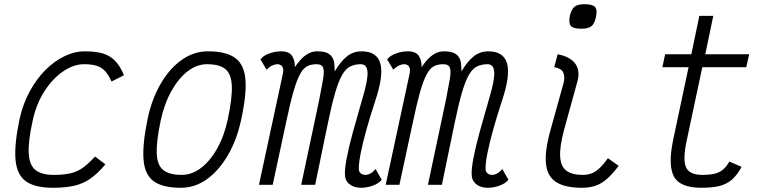

<svg xmlns="http://www.w3.org/2000/svg" viewBox="-20 -875 3640 909"><path d="M430 -134 479 -97Q443 -54 409 -30Q375 -6 333 4Q291 14 230 14Q146 14 103 -16.5Q60 -47 53.5 -118.5Q47 -190 73 -313Q89 -384 120.5 -442Q152 -500 194 -542.5Q236 -585 284.5 -608.5Q333 -632 382 -632Q434 -632 468 -621.5Q502 -611 525.5 -586.5Q549 -562 567 -519L508 -489Q494 -521 477 -539Q460 -557 436.5 -564Q413 -571 378 -571Q329 -571 279.5 -537.5Q230 -504 191 -444Q152 -384 135 -305Q113 -206 116 -149.5Q119 -93 148 -70Q177 -47 234 -47Q282 -47 314 -54.5Q346 -62 372.5 -81Q399 -100 430 -134Z M836 14Q750 14 707.5 -17Q665 -48 659.5 -120Q654 -192 679 -313Q699 -407 741 -479Q783 -551 840.5 -591.5Q898 -632 964 -632Q1050 -632 1093 -601Q1136 -570 1142 -498.5Q1148 -427 1121 -305Q1101 -212 1058.5 -139.5Q1016 -67 959.5 -26.5Q903 14 836 14ZM840 -47Q889 -47 932.5 -80.5Q976 -114 1009.5 -174.5Q1043 -235 1059 -313Q1080 -412 1077.5 -468.5Q1075 -525 1047 -548Q1019 -571 960 -571Q912 -571 868.5 -537.5Q825 -504 791.5 -444Q758 -384 741 -305Q720 -206 722 -149.5Q724 -93 753 -70Q782 -47 840 -47Z M1689 14Q1655 14 1634 -3.5Q1613 -21 1613 -50Q1612 -78 1622 -129.5Q1632 -181 1651 -250.5Q1670 -320 1694 -402Q1722 -494 1720 -532.5Q1718 -571 1688 -571Q1660 -571 1638.5 -560.5Q1617 -550 1600 -520.5Q1583 -491 1567 -436.5Q1551 -382 1533 -295L1472 0H1406L1491 -401Q1503 -462 1509.5 -499.5Q1516 -537 1510 -554Q1504 -571 1478 -571Q1452 -571 1433.5 -561Q1415 -551 1399.5 -522Q1384 -493 1368.5 -438.5Q1353 -384 1334 -293L1271 0H1206L1319 -525Q1320 -530 1320.5 -535Q1321 -540 1321 -544Q1319 -571 1292 -571Q1283 -571 1269.5 -565Q1256 -559 1242 -545L1213 -594Q1227 -612 1255 -622Q1283 -632 1311 -632Q1349 -632 1363 -610Q1377 -588 1376 -557Q1387 -574 1402.5 -591.5Q1418 -609 1438 -620.5Q1458 -632 1482 -632Q1514 -632 1530.5 -623.5Q1547 -615 1554.5 -601Q1562 -587 1563 -570Q1564 -553 1565 -537Q1593 -585 1623 -608.5Q1653 -632 1692 -632Q1764 -632 1780.5 -575Q1797 -518 1756 -396Q1732 -323 1714.5 -260Q1697 -197 1687.5 -149Q1678 -101 1679 -74Q1679 -62 1688 -54.5Q1697 -47 1710 -47Q1722 -47 1735 -54.5Q1748 -62 1758 -75L1787 -24Q1774 -7 1746 3.5Q1718 14 1689 14Z M2289 14Q2255 14 2234 -3.5Q2213 -21 2213 -50Q2212 -78 2222 -129.5Q2232 -181 2251 -250.5Q2270 -320 2294 -402Q2322 -494 2320 -532.5Q2318 -571 2288 -571Q2260 -571 2238.5 -560.5Q2217 -550 2200 -520.5Q2183 -491 2167 -436.5Q2151 -382 2133 -295L2072 0H2006L2091 -401Q2103 -462 2109.5 -499.5Q2116 -537 2110 -554Q2104 -571 2078 -571Q2052 -571 2033.5 -561Q2015 -551 1999.5 -522Q1984 -493 1968.5 -438.5Q1953 -384 1934 -293L1871 0H1806L1919 -525Q1920 -530 1920.5 -535Q1921 -540 1921 -544Q1919 -571 1892 -571Q1883 -571 1869.5 -565Q1856 -559 1842 -545L1813 -594Q1827 -612 1855 -622Q1883 -632 1911 -632Q1949 -632 1963 -610Q1977 -588 1976 -557Q1987 -574 2002.5 -591.5Q2018 -609 2038 -620.5Q2058 -632 2082 -632Q2114 -632 2130.5 -623.5Q2147 -615 2154.5 -601Q2162 -587 2163 -570Q2164 -553 2165 -537Q2193 -585 2223 -608.5Q2253 -632 2292 -632Q2364 -632 2380.5 -575Q2397 -518 2356 -396Q2332 -323 2314.5 -260Q2297 -197 2287.5 -149Q2278 -101 2279 -74Q2279 -62 2288 -54.5Q2297 -47 2310 -47Q2322 -47 2335 -54.5Q2348 -62 2358 -75L2387 -24Q2374 -7 2346 3.5Q2318 14 2289 14Z M2735 14Q2657 14 2614.5 -12Q2572 -38 2565 -98.5Q2558 -159 2587 -262L2649 -485Q2655 -513 2646.5 -532Q2638 -551 2604 -557L2620 -618Q2675 -608 2700.5 -577.5Q2726 -547 2716 -498L2651 -262Q2629 -180 2632 -133Q2635 -86 2662 -66.5Q2689 -47 2738 -47Q2762 -47 2780.5 -54Q2799 -61 2817.5 -78Q2836 -95 2858 -126L2909 -90Q2880 -51 2853.5 -28Q2827 -5 2799 4.5Q2771 14 2735 14ZM2732 -739Q2694 -739 2682.5 -752.5Q2671 -766 2678 -801Q2686 -832 2700.5 -843.5Q2715 -855 2747 -855Q2786 -855 2797.5 -841.5Q2809 -828 2801 -792Q2794 -762 2779.5 -750.5Q2765 -739 2732 -739Z M3301 14Q3199 14 3170.5 -39.5Q3142 -93 3167 -213L3240 -557H3116L3129 -618H3253L3291 -800H3357L3319 -618H3527L3513 -557H3305L3231 -209Q3212 -121 3227.5 -84Q3243 -47 3305 -47Q3342 -47 3365 -53Q3388 -59 3404 -73Q3420 -87 3433 -110L3491 -85Q3470 -46 3445 -24.5Q3420 -3 3386 5.5Q3352 14 3301 14Z"/></svg>

Font: Victor Mono Thin Light
Style: Italic
Weight: 300
Italic angle: -12°
Monospace: yes
Version: Version 1.561;gftools[0.9.30]